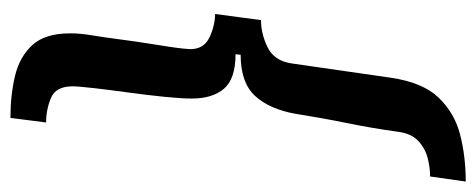

<svg xmlns="http://www.w3.org/2000/svg" viewBox="-332 -476 934 377"><g transform="rotate(-90 135.5 -288.0)"><path d="M-33 159 -23 89Q-5 89 14 84Q33 79 47.5 65Q62 51 65 24Q72 -26 82 -75Q92 -124 100 -175Q109 -226 135 -254.5Q161 -283 216 -283L217 -293Q169 -293 149.5 -315.5Q130 -338 130 -379Q130 -399 133.5 -433.5Q137 -468 142 -504.5Q147 -541 150.5 -571.5Q154 -602 154 -613Q154 -646 131 -655.5Q108 -665 83 -665L92 -735Q137 -735 174.5 -726Q212 -717 235 -692Q258 -667 258 -618Q258 -609 257.5 -602.5Q257 -596 256 -587Q250 -550 246 -519Q242 -488 238 -463.5Q234 -439 231.5 -422Q229 -405 228 -394.5Q227 -384 227 -382Q227 -356 248.5 -345Q270 -334 296 -333L284 -243Q257 -243 230.5 -230Q204 -217 199 -183L171 11Q162 74 132 105.5Q102 137 59 148Q16 159 -33 159Z"/></g></svg>

Font: Archivo Narrow SemiBold
Style: Italic
Weight: 600
Italic angle: -8°
Designer: Hector Gatti
Foundry: Omnibus-Type
Version: Version 3.002